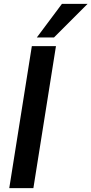

<svg xmlns="http://www.w3.org/2000/svg" viewBox="-20 -975 474 995"><path d="M28 0 145 -736H270L153 0ZM171 -781 301 -955H434L260 -781Z"/></svg>

Font: Mulish
Style: Bold Italic
Weight: 700
Italic angle: -9°
Designer: Vernon Adams
Foundry: Vernon Adams
Version: Version 3.603; ttfautohint (v1.8.3)